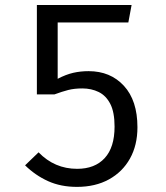

<svg xmlns="http://www.w3.org/2000/svg" viewBox="-20 -726 655 758"><path d="M499.5 -706.2 486.7 -637.4H207.7V-414.9Q240 -431.8 269 -438.5Q297.9 -445.1 329.7 -445.1Q415.9 -445.1 469.2 -387.2Q522.6 -329.2 522.6 -223.6Q522.6 -152.8 493.1 -100Q463.6 -47.2 410 -17.7Q356.4 11.8 283.6 11.8Q220 11.8 170 -10.8Q120 -33.3 79 -73.3L132.3 -124.6Q195.4 -59.5 284.6 -59.5Q354.4 -59.5 393.3 -101.8Q432.3 -144.1 432.3 -226.2Q432.3 -283.1 415.4 -315.9Q398.5 -348.7 369.5 -362.8Q340.5 -376.9 305.1 -376.9Q273.8 -376.9 249.7 -370.8Q225.6 -364.6 194.9 -353.3H125.6V-706.2Z"/></svg>

Font: FiraCode Nerd Font
Style: Regular
Weight: 400
Designer: Carrois Corporate, Edenspiekermann AG, Nikita Prokopov
Foundry: Carrois Corporate, Edenspiekermann AG, Nikita Prokopov
Version: Version 6.002;Nerd Fonts 3.4.0